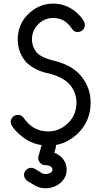

<svg xmlns="http://www.w3.org/2000/svg" viewBox="-20 -801 558 1056"><path d="M124 -458.5Q71.8 -520 78.1 -601.1Q85 -681.6 146.5 -733.9Q201.7 -781.2 273.4 -781.2Q358.4 -781.2 421.9 -711.4Q432.6 -698.7 440.9 -685.1Q446.8 -675.8 446.8 -664.1Q446.8 -647.9 435.3 -636.5Q423.8 -625 407.7 -625Q389.2 -625 380.4 -636.7Q371.6 -648.4 362.3 -660.6Q330.6 -697.8 282.7 -701.7Q234.4 -705.6 197.3 -674.1Q160.2 -642.6 156.2 -594.7Q152.3 -546.4 184.1 -509.3Q210 -484.4 268.1 -469.2Q370.1 -446.8 423.3 -386.2Q478.5 -320.8 478.5 -237.8Q478.5 -226.6 477.5 -215.3Q469.7 -118.7 396 -56.2Q330.1 0 246.1 0Q141.1 0 65.4 -83Q55.2 -94.2 46.9 -106.9Q39.1 -117.2 39.1 -130.4Q39.1 -146.5 50.5 -158Q62 -169.4 78.1 -169.4Q99.1 -169.4 111.3 -151.4Q117.2 -142.1 125 -133.8Q166.5 -84 231.4 -78.6Q295.9 -73.7 345.2 -115.5Q394.5 -157.2 399.9 -221.7Q405.3 -286.6 363.8 -335.9Q327.6 -376.5 251 -396.5Q176.8 -409.7 124 -458.5ZM221.7 -27.8Q232.9 -39.1 249 -39.1Q265.1 -39.1 276.6 -27.6Q288.1 -16.1 288.1 0Q288.1 4.9 287.1 9.3L278.8 38.6Q296.9 45.9 312.5 58.6Q346.7 88.4 346.7 131.8Q346.7 175.3 312.3 204.8Q277.8 234.4 229.5 234.4Q200.7 234.4 173.8 220.2L129.4 193.8Q112.3 179.7 112.3 161.1Q112.3 145 123.8 133.5Q135.3 122.1 151.4 122.1Q163.1 122.1 172.4 127.9L210.4 151.4Q219.7 156.2 229.5 156.2Q245.6 156.2 257.1 149.7Q268.6 143.1 268.6 131.8Q268.6 120.6 257.1 114Q245.6 107.4 229.5 107.4Q213.4 107.4 201.9 95.9Q190.4 84.5 190.4 68.4Q190.4 61.5 192.4 55.7L211.4 -11.2Q214.4 -20.5 221.7 -27.8Z"/></svg>

Font: Comfortaa
Style: Regular
Weight: 400
Designer: Johan Aakerlund - aajohan
Foundry: Johan Aakerlund
Version: Version 2.004 2013